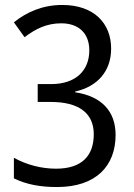

<svg xmlns="http://www.w3.org/2000/svg" viewBox="-20 -744 540 774"><path d="M210 10C368 10 446 -76 446 -200C446 -296 389 -356 283 -372V-375C373 -395 428 -457 428 -548C428 -650 359 -724 231 -724C151 -724 87 -695 36 -654L79 -594C124 -628 168 -650 227 -650C297 -650 340 -610 340 -541C340 -461 287 -405 186 -405H132V-333H185C295 -333 358 -290 358 -203C358 -117 311 -64 206 -64C148 -64 88 -79 36 -108V-25C87 0 143 10 210 10Z"/></svg>

Font: Noto Sans Devanagari UI SemiCondensed
Style: Regular
Weight: 400
Width: 4
Designer: Jelle Bosma - Monotype Design Team
Foundry: Monotype Imaging Inc.
Version: Version 2.004